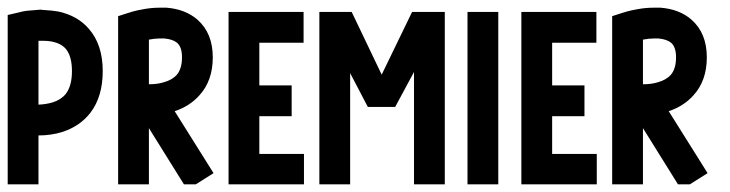

<svg xmlns="http://www.w3.org/2000/svg" viewBox="-20 -599 1898 499"><path d="M92 -493Q86 -493 80 -493V-327Q101 -328 117 -333Q139 -340 151 -355Q167 -376 167 -414Q167 -453 151 -472Q139 -486 115 -491Q105 -493 92 -493ZM94 -573Q114 -572 132 -569Q182 -558 211 -524Q247 -483 247 -414Q247 -348 215 -306Q188 -271 142 -256Q113 -247 80 -247V-120H0V-560L30 -567L38 -569Q46 -571 62 -572Q74 -573 86 -574Q90 -573 94 -573Z M395 -499Q382 -499 367 -496V-380Q389 -380 405 -385Q427 -391 439 -404Q453 -420 453 -450Q453 -477 440 -488Q429 -497 407 -499Q401 -499 395 -499ZM394 -579Q404 -579 413 -579Q462 -575 493 -548Q533 -513 533 -450Q533 -389 498 -351Q473 -323 434 -310L535 -149L489 -120H458L367 -266V-120H287V-557L315 -566L325 -569Q335 -572 355 -575.5Q375 -579 394 -579Z M574 -568H769V-488H654V-377H738V-297H654V-199H770V-120H574Z M810 -568H894L972 -405L1051 -568H1136V-120H1056V-412L1007 -321H936L890 -409V-120H810Z M1195 -568H1275V-120H1195Z M1335 -568H1530V-488H1415V-377H1499V-297H1415V-199H1531V-120H1335Z M1679 -499Q1666 -499 1651 -496V-380Q1673 -380 1689 -385Q1711 -391 1723 -404Q1737 -420 1737 -450Q1737 -477 1724 -488Q1713 -497 1691 -499Q1685 -499 1679 -499ZM1678 -579Q1688 -579 1697 -579Q1746 -575 1777 -548Q1817 -513 1817 -450Q1817 -389 1782 -351Q1757 -323 1718 -310L1819 -149L1773 -120H1742L1651 -266V-120H1571V-557L1599 -566L1609 -569Q1619 -572 1639 -575.5Q1659 -579 1678 -579Z"/></svg>

Font: Satisfactory Mid
Style: Regular
Weight: 400
Designer: Sadat Fauzi
Foundry: Intuisi Creative
Version: Version 001.000